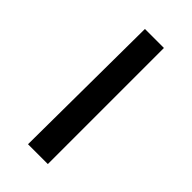

<svg xmlns="http://www.w3.org/2000/svg" viewBox="56 -257 719 719"><g transform="rotate(-45 416.0 102.5)"><path d="M107.9 154.8H722.7V54.2L107.9 49.8Z"/></g></svg>

Font: Parastoo
Style: Bold
Weight: 700
Foundry: Saber Rastikerdar (saber.rastikerdar@gmail.com)
Version: Version 2.0.1